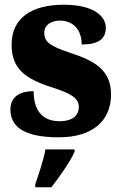

<svg xmlns="http://www.w3.org/2000/svg" viewBox="-20 -570 512 811"><path d="M228 10C375 10 449 -63 449 -171C449 -274 380 -313 279 -346C192 -375 167 -392 167 -431C167 -465 196 -483 234 -483C285 -483 325 -448 325 -382C396 -382 427 -406 427 -453C427 -500 378 -550 250 -550C117 -550 29 -497 29 -381C29 -280 86 -237 200 -201C277 -176 313 -157 313 -118C313 -86 291 -58 231 -58C167 -58 122 -95 122 -185C68 -185 24 -164 24 -108C24 -42 70 10 228 10ZM129 208V221H197C231 177 277 113 295 71V61H172C165 103 142 170 129 208Z"/></svg>

Font: Noto Serif Georgian SemiCondensed Black
Style: Regular
Weight: 900
Width: 4
Designer: Monotype Design Team, Akaki Razmadze
Foundry: Google LLC
Version: Version 2.003